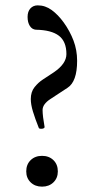

<svg xmlns="http://www.w3.org/2000/svg" viewBox="-20 -685 345 717"><path d="M133 -204Q127 -204 125 -207Q111 -242 103 -268.5Q95 -295 95 -315Q95 -342 109 -359.5Q123 -377 140 -388L181 -415Q228 -447 228 -483Q228 -530 200 -551.5Q172 -573 114 -574Q100 -575 91.5 -588Q83 -601 83 -622Q83 -642 93.5 -653.5Q104 -665 121 -665Q149 -665 173 -647.5Q197 -630 218 -601Q241 -569 254.5 -533.5Q268 -498 268 -458Q268 -380 232 -357L168 -315Q139 -296 139 -274Q139 -263 141 -246.5Q143 -230 146 -214Q149 -204 133 -204ZM137 12Q111 12 94.5 -4Q78 -20 78 -45Q78 -71 94.5 -87Q111 -103 137 -103Q163 -103 179.5 -87Q196 -71 196 -45Q196 -20 179.5 -4Q163 12 137 12Z"/></svg>

Font: Junicode Two Beta Condensed
Style: Regular
Weight: 400
Width: 3
Designer: Peter S. Baker
Foundry: Briery Creek Software
Version: Version 1.053; ttfautohint (v1.8.4)